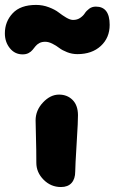

<svg xmlns="http://www.w3.org/2000/svg" viewBox="-76 -751 466 781"><path d="M16.1 -529.8Q-15.6 -529.8 -35.9 -554.9Q-56.2 -580.1 -56.2 -615.2Q-56.2 -663.1 -24.4 -697Q7.3 -731 70.8 -731Q98.1 -731 123 -721.4Q147.9 -711.9 162.6 -700.4Q177.2 -689 193.4 -679.4Q209.5 -669.9 221.2 -669.9Q238.3 -669.9 250.5 -678.5Q262.7 -687 269 -697Q275.4 -707 286.9 -715.6Q298.3 -724.1 314 -724.1Q370.1 -724.1 370.1 -649.9Q370.1 -597.2 334 -564Q297.9 -530.8 238.8 -530.8Q217.3 -530.8 197.3 -538.6Q177.2 -546.4 165 -555.9Q152.8 -565.4 137.2 -573.2Q121.6 -581.1 107.9 -581.1Q93.8 -581.1 84 -575.7Q74.2 -570.3 68.4 -563Q62.5 -555.7 56.4 -548.1Q50.3 -540.5 40.3 -535.2Q30.3 -529.8 16.1 -529.8ZM171.9 9.8Q130.9 9.8 101.3 -20Q71.8 -49.8 71.8 -88.9Q71.8 -142.6 70.3 -192.9Q68.8 -243.2 68.8 -261.2Q68.8 -302.2 98.9 -334.2Q128.9 -366.2 164.1 -366.2Q197.3 -366.2 219 -344.7Q240.7 -323.2 241.2 -283.2Q241.7 -261.7 235.8 -168Q230 -74.2 230 -53.2Q230 -23.4 215.1 -6.8Q200.2 9.8 171.9 9.8Z"/></svg>

Font: Shantell Sans Irregular
Style: Bold
Weight: 700
Designer: Stephen Nixon, Anya Danilova, Shantell Martin
Foundry: Arrow Type
Version: Version 1.006;[9816181b4]